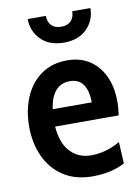

<svg xmlns="http://www.w3.org/2000/svg" viewBox="-82 -767 608 833"><g transform="rotate(-10 221.5 -350.5)"><path d="M24 -250Q24 -322 49 -380Q74 -438 121.5 -471.5Q169 -505 236 -505Q320 -505 370 -446.5Q420 -388 420 -289Q420 -264 415 -231H135Q141 -156 177 -118.5Q213 -81 268 -81Q334 -81 396 -117L401 -22Q342 10 258 10Q183 10 130 -25Q77 -60 50.5 -119Q24 -178 24 -250ZM310 -307Q310 -356 291 -385Q272 -414 231 -414Q193 -414 169 -387Q145 -360 138 -307ZM99 -711H179Q179 -684 194 -668.5Q209 -653 237 -653Q265 -653 280 -668.5Q295 -684 295 -711H375Q375 -657 338 -620Q301 -583 237 -583Q173 -583 136 -620Q99 -657 99 -711Z"/></g></svg>

Font: Cabin Condensed SemiBold
Style: Regular
Weight: 600
Width: 3
Designer: Pablo Impallari
Foundry: Pablo Impallari. http://www.impallari.com Igino Marini. http://www.ikern.com
Version: Version 2.200